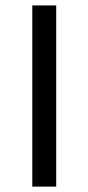

<svg xmlns="http://www.w3.org/2000/svg" viewBox="-20 -694 329 714"><path d="M100.1 -673.8H189V0H100.1Z"/></svg>

Font: DroidArabicKufi
Style: Regular
Weight: 400
Designer: Pascal Zoghbi
Foundry: Ascender Corporation
Version: Version 1.00